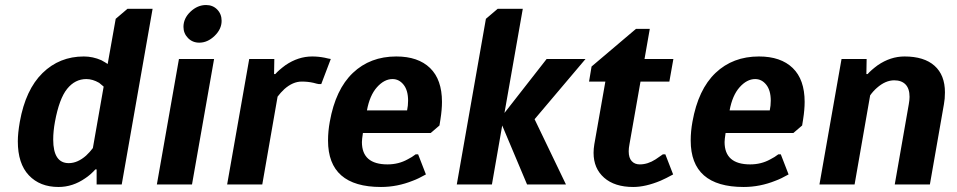

<svg xmlns="http://www.w3.org/2000/svg" viewBox="-20 -735 3815 765"><path d="M51 -172Q51 -204 59 -250Q82 -378 149.5 -444Q217 -510 314 -510Q350 -510 384 -495Q402 -485 409 -480L441 -660L488 -700H588L465 0H365V-60H360Q340 -38 320 -25Q270 10 213 10Q139 10 95 -36.5Q51 -83 51 -172ZM323 -115Q338 -129 350 -145L393 -390Q385 -397 375 -405Q349 -420 324 -420Q279 -420 247.5 -381Q216 -342 199 -250Q192 -212 192 -179Q192 -85 254 -85Q289 -85 323 -115Z M711 -628Q711 -662 739 -688.5Q767 -715 801 -715Q828 -715 845.5 -697Q863 -679 863 -652Q863 -619 835 -592Q807 -565 774 -565Q747 -565 729 -583.5Q711 -602 711 -628ZM605 0 693 -500H833L745 0Z M973 -500H1073L1072 -440H1077Q1090 -455 1117 -475Q1168 -510 1224 -510Q1249 -510 1274 -505Q1290 -501 1298 -500L1260 -400H1250Q1243 -401 1229 -405Q1207 -410 1182 -410Q1147 -410 1113 -380Q1098 -366 1086 -350L1025 0H885Z M1287 -175Q1287 -212 1294 -250Q1317 -379 1386 -444.5Q1455 -510 1559 -510Q1646 -510 1693.5 -464Q1741 -418 1741 -329Q1741 -298 1735 -260L1731 -235L1696 -205H1426Q1422 -179 1422 -169Q1422 -80 1524 -80Q1568 -80 1604 -100Q1622 -109 1636 -120H1646L1677 -40Q1647 -23 1625 -15Q1563 10 1498 10Q1287 10 1287 -175ZM1602 -295Q1606 -314 1606 -334Q1606 -375 1588 -397.5Q1570 -420 1544 -420Q1511 -420 1482 -387.5Q1453 -355 1442 -295Z M1800 0 1916 -660 1963 -700H2063L1990 -285L2158 -500H2313L2110 -260L2235 0H2080L1981 -235L1940 0Z M2345 -126Q2345 -142 2348 -160L2392 -410H2327L2337 -470L2514 -620H2569L2548 -500H2663L2647 -410H2532L2488 -160Q2485 -145 2485 -132Q2485 -106 2497 -93Q2509 -80 2529 -80Q2561 -80 2592 -100Q2606 -109 2621 -120H2631L2662 -40Q2633 -24 2612 -15Q2552 10 2503 10Q2429 10 2387 -27Q2345 -64 2345 -126Z M2732 -175Q2732 -212 2739 -250Q2762 -379 2831 -444.5Q2900 -510 3004 -510Q3091 -510 3138.5 -464Q3186 -418 3186 -329Q3186 -298 3180 -260L3176 -235L3141 -205H2871Q2867 -179 2867 -169Q2867 -80 2969 -80Q3013 -80 3049 -100Q3067 -109 3081 -120H3091L3122 -40Q3092 -23 3070 -15Q3008 10 2943 10Q2732 10 2732 -175ZM3047 -295Q3051 -314 3051 -334Q3051 -375 3033 -397.5Q3015 -420 2989 -420Q2956 -420 2927 -387.5Q2898 -355 2887 -295Z M3333 -500H3433L3432 -440H3437Q3450 -455 3477 -475Q3528 -510 3584 -510Q3662 -510 3703.5 -473Q3745 -436 3745 -367Q3745 -341 3741 -320L3685 0H3545L3601 -320Q3604 -337 3604 -349Q3604 -382 3588 -398.5Q3572 -415 3543 -415Q3508 -415 3474 -385Q3459 -372 3447 -355L3385 0H3245Z"/></svg>

Font: Scada
Style: Bold Italic
Weight: 700
Italic angle: -10°
Version: Version 4.000